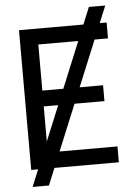

<svg xmlns="http://www.w3.org/2000/svg" viewBox="-60 -857 709 989"><g transform="rotate(-5 295.0 -362.0)"><path d="M437.5 -810.5 67.9 87.9H152.3L522 -810.5ZM475.1 -402.3H161.1V-640.6H521.5V-722.7H68.4V0H521.5V-82H161.1V-320.3H475.1Z"/></g></svg>

Font: Giphurs
Style: Regular
Weight: 400
Version: Version 2.010